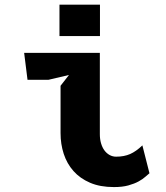

<svg xmlns="http://www.w3.org/2000/svg" viewBox="-20 -770 690 799"><path d="M227.5 -750.5H396V-620H227.5ZM267 -458 182 -438H94.5L80.5 -550H395.5V-211.5Q395.5 -191 400.5 -173.8Q405.5 -156.5 414.5 -144.2Q423.5 -132 436 -125Q448.5 -118 463.5 -118Q496.5 -118 521.5 -129Q546.5 -140 572.5 -165L602 -49Q595 -43.5 584.5 -34Q574 -24.5 556.8 -15Q539.5 -5.5 514.5 1.5Q489.5 8.5 454 8.5Q396.5 8.5 354.8 -9.5Q313 -27.5 285.8 -58.2Q258.5 -89 245.2 -129.8Q232 -170.5 232 -216V-413Z"/></svg>

Font: B612 Mono
Style: Bold
Weight: 700
Version: Version 1.005